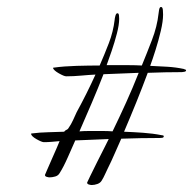

<svg xmlns="http://www.w3.org/2000/svg" viewBox="-20 -583 554 551"><path d="M243 -52Q240 -52 235 -53.5Q230 -55 230 -59Q230 -59 238.5 -77Q247 -95 259 -118.5Q271 -142 280.5 -161Q290 -180 292 -184Q268 -183 244 -182Q220 -181 196 -180Q188 -162 175 -132.5Q162 -103 151 -86Q147 -79 138.5 -76.5Q130 -74 122 -74Q119 -74 114 -75.5Q109 -77 109 -81Q109 -81 115 -95Q121 -109 129 -127Q137 -145 143.5 -160Q150 -175 151 -178Q140 -177 128.5 -176Q117 -175 106 -175Q100 -175 85 -183.5Q70 -192 69 -199Q69 -199 69.5 -199.5Q70 -200 71 -200Q94 -203 118 -203.5Q142 -204 164 -205Q167 -209 171 -210.5Q175 -212 177 -216Q184 -226 189.5 -238Q195 -250 200 -261Q229 -314 254 -369Q234 -368 212.5 -366Q191 -364 170 -364Q164 -364 149 -372.5Q134 -381 132 -388Q133 -389 135 -389Q164 -393 200 -394Q236 -395 266 -395Q280 -427 292.5 -459.5Q305 -492 309 -526Q309 -529 311 -537Q313 -545 317 -545Q321 -545 321.5 -538Q322 -531 322 -529Q322 -512 315.5 -487Q309 -462 300.5 -437Q292 -412 286 -396H314Q332 -396 350.5 -396Q369 -396 387 -395Q401 -429 416 -468Q431 -507 435 -544Q435 -546 436.5 -554.5Q438 -563 442 -563Q447 -563 447.5 -553Q448 -543 448 -541Q448 -522 441.5 -494.5Q435 -467 426.5 -440Q418 -413 411 -394Q434 -393 459.5 -391.5Q485 -390 508 -385Q509 -384 511.5 -383.5Q514 -383 514 -381Q514 -378 509 -377Q504 -376 502 -376Q478 -376 453.5 -375.5Q429 -375 404 -374Q388 -331 371 -289Q354 -247 336 -205Q362 -204 390.5 -202Q419 -200 444 -195Q445 -195 447.5 -194.5Q450 -194 450 -192Q450 -188 445 -187.5Q440 -187 438 -187Q411 -187 383.5 -186.5Q356 -186 328 -185Q318 -163 309 -142Q300 -121 289 -99Q285 -91 281 -82Q277 -73 272 -65Q268 -58 259.5 -55Q251 -52 243 -52ZM208 -206Q220 -207 232 -207Q244 -207 256 -207Q267 -207 279 -207Q291 -207 303 -206Q323 -247 342 -289Q361 -331 378 -374Q353 -373 327.5 -372Q302 -371 277 -370Q261 -329 243.5 -288Q226 -247 208 -206Z"/></svg>

Font: Beau Rivage
Style: Regular
Weight: 400
Designer: Robert E. Leuschke
Foundry: Robert E. Leuschke
Version: Version 1.010; ttfautohint (v1.8.3)